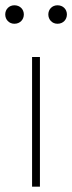

<svg xmlns="http://www.w3.org/2000/svg" viewBox="-21 -696 270 716"><path d="M-1.5 -642.1C-1.5 -623 12.7 -607.4 32.7 -607.4C53.7 -607.4 67.9 -623 67.9 -642.1C67.9 -661.1 53.7 -676.3 32.7 -676.3C12.7 -676.3 -1.5 -661.1 -1.5 -642.1ZM159.2 -642.1C159.2 -623 173.3 -607.4 193.4 -607.4C214.4 -607.4 228.5 -623 228.5 -642.1C228.5 -661.1 214.4 -676.3 193.4 -676.3C173.3 -676.3 159.2 -661.1 159.2 -642.1ZM98.6 0H127.9V-483.4H98.6Z"/></svg>

Font: Estedad Thin
Style: Regular
Weight: 100
Designer: Amin Abedi
Version: Version 7.3